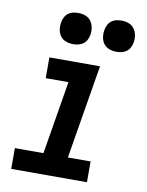

<svg xmlns="http://www.w3.org/2000/svg" viewBox="-85 -813 669 874"><g transform="rotate(10 250.0 -376.0)"><path d="M28 0V-96H160L216 -434H111V-530H345L273 -96H378V0ZM406 -608Q389 -608 373 -614Q357 -620 347.5 -633Q338 -646 335.5 -663Q333 -680 336 -697Q338 -709 344 -720.5Q350 -732 360 -739.5Q370 -747 382 -749.5Q394 -752 406 -752Q424 -752 439.5 -746Q455 -740 464.5 -727Q474 -714 477 -697Q480 -680 477 -663Q475 -651 469 -639.5Q463 -628 452.5 -620.5Q442 -613 430 -610.5Q418 -608 406 -608ZM206 -608Q189 -608 173 -614Q157 -620 147.5 -633Q138 -646 135.5 -663Q133 -680 136 -697Q138 -709 144 -720.5Q150 -732 160 -739.5Q170 -747 182 -749.5Q194 -752 206 -752Q224 -752 239.5 -746Q255 -740 264.5 -727Q274 -714 277 -697Q280 -680 277 -663Q275 -651 269 -639.5Q263 -628 252.5 -620.5Q242 -613 230 -610.5Q218 -608 206 -608Z"/></g></svg>

Font: Iosevka Curly Oblique
Style: Bold
Weight: 700
Italic angle: -9°
Monospace: yes
Designer: Belleve Invis
Foundry: Belleve Invis
Version: Version 11.1.0; ttfautohint (v1.8.3)